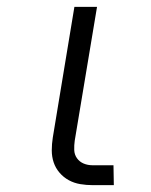

<svg xmlns="http://www.w3.org/2000/svg" viewBox="-20 -540 440 560"><path d="M312 0H250Q232 0 214 -3Q196 -6 180.5 -14.5Q165 -23 153.5 -36.5Q142 -50 136.5 -66.5Q131 -83 131 -101.5Q131 -120 134 -139L197 -520H263L198 -130Q196 -116 196.5 -102.5Q197 -89 204.5 -78.5Q212 -68 224 -63Q236 -58 250 -58H311Z"/></svg>

Font: Iosevka Aile Light Oblique
Style: Regular
Weight: 300
Italic angle: -9°
Designer: Belleve Invis
Foundry: Belleve Invis
Version: Version 31.1.0; ttfautohint (v1.8.4)